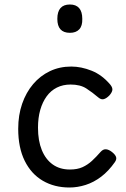

<svg xmlns="http://www.w3.org/2000/svg" viewBox="-20 -815 561 854"><path d="M289 19Q222 19 170.5 -11Q119 -41 90 -99.5Q61 -158 61 -242Q61 -303 78.5 -353.5Q96 -404 127.5 -441Q159 -478 202 -498.5Q245 -519 297 -519Q341 -519 387.5 -500.5Q434 -482 471 -438Q482 -424 479.5 -413Q477 -402 466 -390Q453 -377 441.5 -374Q430 -371 418 -381Q391 -404 364 -421.5Q337 -439 294 -439Q260 -439 233 -425.5Q206 -412 187.5 -386.5Q169 -361 159 -326Q149 -291 149 -247Q149 -189 166 -147.5Q183 -106 214.5 -83.5Q246 -61 291 -61Q324 -61 347 -71.5Q370 -82 389 -99.5Q408 -117 428 -140Q439 -152 451.5 -151Q464 -150 478 -139Q492 -128 496 -117.5Q500 -107 491 -94Q463 -54 430 -29Q397 -4 361 7.5Q325 19 289 19ZM291 -669Q263 -669 249 -684.5Q235 -700 235 -731Q235 -763 249 -779Q263 -795 291 -795Q318 -795 332 -779Q346 -763 346 -731Q347 -700 332.5 -684.5Q318 -669 291 -669Z"/></svg>

Font: Playwrite IT Trad
Style: Regular
Weight: 400
Designer: Veronika Burian, José Scaglione
Foundry: TypeTogether
Version: Version 1.002